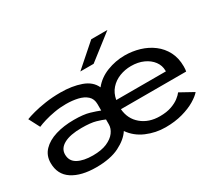

<svg xmlns="http://www.w3.org/2000/svg" viewBox="-135 -954 1344 1213"><g transform="rotate(-30 537.5 -347.5)"><path d="M257.5 11Q148.5 11 84.5 -31Q20.5 -73 20.5 -157Q20.5 -211 55.2 -247.2Q90 -283.5 149.5 -301.8Q209 -320 283.5 -320Q353.5 -320 395.5 -307.5Q437.5 -295 463 -284.5V-331Q463 -369.5 438.8 -391.5Q414.5 -413.5 375 -422.5Q335.5 -431.5 290 -431.5Q246 -431.5 205 -424.2Q164 -417 131 -407Q98 -397 78 -388L36.5 -467.5Q57.5 -476 96.5 -486.5Q135.5 -497 186.8 -504.5Q238 -512 296 -512Q380 -512 444.8 -489Q509.5 -466 532.5 -413.5Q572 -463 634.8 -487.5Q697.5 -512 764 -512Q820 -512 872 -496.5Q924 -481 965 -450Q1006 -419 1030 -373Q1054 -327 1054 -266Q1054 -244.5 1051 -229.5H575Q581 -156 634 -111.8Q687 -67.5 767 -67.5Q816.5 -67.5 851.8 -80Q887 -92.5 909 -109.8Q931 -127 941 -141L1038 -87.5Q1020 -66 981.5 -43Q943 -20 887.5 -4.5Q832 11 763.5 11Q692 11 626.5 -17Q561 -45 522 -101Q492.5 -55 427 -22Q361.5 11 257.5 11ZM578.5 -294.5H940.5V-300Q940.5 -337.5 917.8 -368Q895 -398.5 855.8 -416.2Q816.5 -434 766 -434Q721.5 -434 681.8 -418.5Q642 -403 614.5 -372.2Q587 -341.5 578.5 -294.5ZM277 -64.5Q339 -64.5 379.8 -82.2Q420.5 -100 440.8 -127.5Q461 -155 461 -184.5V-220.5Q440.5 -230 403 -240.8Q365.5 -251.5 299.5 -251.5Q216.5 -251.5 171.2 -226.8Q126 -202 126 -158Q126 -109.5 167.2 -87Q208.5 -64.5 277 -64.5ZM569 -564H472L633.5 -706H751.5Z"/></g></svg>

Font: Trispace SemiExpanded
Style: Regular
Weight: 400
Width: 6
Designer: Tyler Finck
Foundry: Etcetera Type Company
Version: Version 1.210; ttfautohint (v1.8.3)